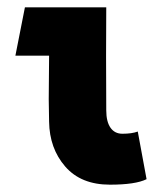

<svg xmlns="http://www.w3.org/2000/svg" viewBox="-20 -490 440 524"><path d="M114 -158 113 -219Q113 -259 113.5 -279Q114 -299 114 -338H22L48 -470H270Q269 -345 270 -189Q270 -158 281.5 -141.5Q293 -125 314 -125Q340 -125 356 -131L380 -1Q350 14 280 14Q201 14 158 -35.5Q115 -85 114 -158Z"/></svg>

Font: Kreadon
Style: Regular
Weight: 400
Designer: kohakuno
Foundry: StudioGnu
Version: Version 1.000;Glyphs 3.1.2 (3151)